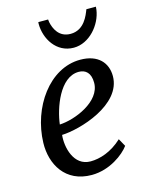

<svg xmlns="http://www.w3.org/2000/svg" viewBox="-121 -883 756 970"><g transform="rotate(-15 256.5 -398.0)"><path d="M42 -210C39.1 -98.6 99.1 9.8 237.3 9.8C332 9.8 409.7 -50.3 437.5 -88.9L415 -129.4C358.9 -77.1 297.9 -58.1 249 -58.1C160.2 -58.1 137.2 -162.6 144 -224.6C236.8 -227.5 468.8 -294.4 468.8 -445.8C468.8 -514.6 423.8 -567.9 330.1 -567.9C168.5 -567.9 46.9 -394 42 -210ZM146.5 -278.3C156.2 -360.4 207.5 -510.7 307.1 -510.7C343.3 -510.7 368.7 -488.8 368.7 -437.5C368.7 -338.4 225.6 -281.7 146.5 -278.3ZM315.9 -634.8C397.9 -634.8 464.4 -714.4 475.1 -790C476.1 -795.4 476.6 -800.8 476.6 -806.2H426.8C415.5 -776.9 390.1 -706.5 318.4 -706.5C256.8 -706.5 235.8 -757.3 228.5 -791C227.5 -796.4 227.1 -801.8 226.6 -806.2H175.3C174.8 -803.2 174.8 -799.8 174.8 -796.9C174.8 -719.2 225.1 -634.8 315.9 -634.8Z"/></g></svg>

Font: Merriweather
Style: Italic
Weight: 400
Italic angle: -7.5°
Designer: Eben Sorkin
Foundry: Eben Sorkin
Version: Version 1.001